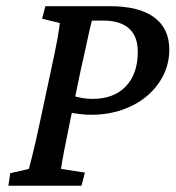

<svg xmlns="http://www.w3.org/2000/svg" viewBox="-20 -593 561 613"><path d="M6.8 0 12.7 -40 72.3 -53.7Q76.2 -68.4 81.5 -89.8Q86.9 -111.3 93.3 -138.7Q99.6 -166 106.4 -198.2L143.6 -372.1Q157.2 -434.6 163.6 -470.2Q169.9 -505.9 170.9 -519.5L114.3 -533.2L125 -573.2H331.1Q423.8 -573.2 472.2 -537.6Q520.5 -502 520.5 -434.6Q520.5 -390.6 501.5 -352.5Q482.4 -314.5 448.7 -286.1Q415 -257.8 369.6 -242.2Q324.2 -226.6 271.5 -226.6Q252 -226.6 233.4 -229Q214.8 -231.4 194.3 -235.4L207 -289.1Q224.6 -283.2 241.2 -280.3Q257.8 -277.3 275.4 -277.3Q343.8 -277.3 381.8 -317.4Q419.9 -357.4 419.9 -427.7Q419.9 -477.5 391.6 -502.4Q363.3 -527.3 309.6 -527.3H273.4Q271.5 -521.5 266.1 -498Q260.7 -474.6 253.9 -441.9Q247.1 -409.2 238.3 -372.1L202.1 -198.2Q189.5 -136.7 183.1 -103Q176.8 -69.3 174.8 -53.7L251 -42L240.2 0Z"/></svg>

Font: Crimson Pro Medium
Style: Italic
Weight: 500
Italic angle: -12°
Designer: Jacques Le Bailly
Foundry: Baron von Fonthausen
Version: Version 1.003